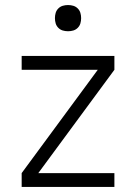

<svg xmlns="http://www.w3.org/2000/svg" viewBox="-20 -742 540 762"><path d="M66 0V-55L368 -465H66V-520H434V-465L132 -55H434V0ZM250 -618Q239 -618 229 -621Q219 -624 211.5 -631.5Q204 -639 201 -649Q198 -659 198 -670Q198 -681 201 -691Q204 -701 211.5 -708.5Q219 -716 229 -719Q239 -722 250 -722Q261 -722 271 -719Q281 -716 288.5 -708.5Q296 -701 299 -691Q302 -681 302 -670Q302 -659 299 -649Q296 -639 288.5 -631.5Q281 -624 271 -621Q261 -618 250 -618Z"/></svg>

Font: Iosevka Fixed Light
Style: Regular
Weight: 300
Monospace: yes
Designer: Belleve Invis
Foundry: Belleve Invis
Version: Version 32.3.0